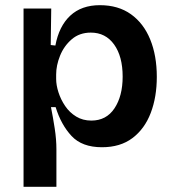

<svg xmlns="http://www.w3.org/2000/svg" viewBox="-20 -556 670 742"><path d="M71 166V-523H178L176 -382L194 -380Q208 -455 251.5 -495.5Q295 -536 366 -536Q437 -536 486 -501Q535 -466 560.5 -403.5Q586 -341 586 -259Q586 -181 562.5 -119.5Q539 -58 492 -22.5Q445 13 374 13Q297 13 256.5 -30.5Q216 -74 195 -142H177Q185 -102 191.5 -59.5Q198 -17 198 21V166ZM333 -90Q391 -90 422.5 -137.5Q454 -185 454 -260Q454 -338 421 -384Q388 -430 331 -430Q287 -430 257 -404Q227 -378 212 -340.5Q197 -303 197 -268V-251Q197 -227 206 -199Q215 -171 232 -146Q249 -121 274.5 -105.5Q300 -90 333 -90Z"/></svg>

Font: Bricolage Grotesque 12pt SemiBold
Style: Regular
Weight: 600
Designer: Mathieu Triay
Foundry: Atelier Triay
Version: Version 1.001; ttfautohint (v1.8.4.7-5d5b);gftools[0.9.33.de